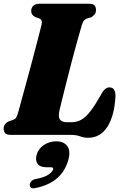

<svg xmlns="http://www.w3.org/2000/svg" viewBox="-22 -720 658 1025"><path d="M350 0H35Q13 0 5.2 -9.5Q-2.5 -19 -2.5 -33.5Q-2.5 -47.5 5.5 -57.5Q13.5 -67.5 25 -72.5L48 -80Q59 -84 64 -92Q69 -100 74.5 -118.5Q79 -134.5 89 -171Q99 -207.5 112.2 -255.8Q125.5 -304 139.5 -356.2Q153.5 -408.5 166 -456.5Q178.5 -504.5 187.8 -540.2Q197 -576 200.5 -591Q205 -615 187 -622L165.5 -629.5Q144.5 -640.5 144.5 -660.5Q144.5 -678 155.5 -689Q166.5 -700 188 -700H453Q475.5 -700 483 -690.5Q490.5 -681 490.5 -666.5Q490.5 -652.5 482.5 -642.5Q474.5 -632.5 464 -627.5L440.5 -620.5Q431 -616.5 425.5 -609.8Q420 -603 414.5 -585Q404.5 -552 390 -499.5Q375.5 -447 360 -387.8Q344.5 -328.5 330.8 -273.8Q317 -219 307.2 -179.5Q297.5 -140 295 -128.5Q288 -94 299 -80.8Q310 -67.5 336.5 -67.5H359Q388 -67.5 411.5 -80.5Q435 -93.5 459.5 -124.8Q484 -156 515 -211Q527.5 -235 538.8 -244.2Q550 -253.5 562 -253.5Q579.5 -253.5 587 -241Q594.5 -228.5 594.5 -207.5Q589.5 -104 552 -44.2Q514.5 15.5 448 15.5Q425 15.5 405.8 7.8Q386.5 0 350 0ZM228 173Q191.5 173 178.5 154.5Q165.5 136 173.5 107Q182 74.5 211.8 54.5Q241.5 34.5 277 34.5Q318 34.5 336.8 59.2Q355.5 84 343.5 131Q310.5 255 168.5 283.5Q151 287.5 143.5 281.8Q136 276 137 265.5Q137.5 256 144.5 248Q151.5 240 166.5 236Q214 227.5 236 212.5Q258 197.5 261.5 184.5Q264.5 173 249.5 173Z"/></svg>

Font: Fraunces 72pt Soft Black
Style: Italic
Weight: 900
Italic angle: -16°
Version: Version 1.000;[b76b70a41]